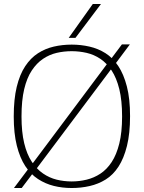

<svg xmlns="http://www.w3.org/2000/svg" viewBox="-20 -934 725 964"><path d="M89 10H50L132 -99H133L528 -627H529L592 -711H632L552 -604H551L155 -76H154ZM340 -23Q378 -23 415 -32Q452 -41 484 -62Q516 -83 540.5 -120Q565 -157 579 -213.5Q593 -270 593 -349Q593 -430 579 -486.5Q565 -543 540.5 -580Q516 -617 484 -638.5Q452 -660 415 -668.5Q378 -677 340 -677Q301 -677 264.5 -668.5Q228 -660 196 -638.5Q164 -617 139.5 -580Q115 -543 101.5 -486.5Q88 -430 88 -349Q88 -271 101.5 -215Q115 -159 139.5 -122Q164 -85 196 -63Q228 -41 264.5 -32Q301 -23 340 -23ZM340 10Q293 10 250.5 -0.5Q208 -11 171 -35Q134 -59 107 -100Q80 -141 64.5 -202.5Q49 -264 49 -349Q49 -436 64 -498Q79 -560 106.5 -601.5Q134 -643 170.5 -666.5Q207 -690 250 -700Q293 -710 340 -710Q386 -710 429.5 -700Q473 -690 509.5 -667Q546 -644 573.5 -603Q601 -562 617 -500Q633 -438 633 -351Q633 -264 617.5 -201.5Q602 -139 575 -97.5Q548 -56 511 -33Q474 -10 430.5 0Q387 10 340 10ZM325 -744 446 -914H487L359 -744Z"/></svg>

Font: Georama ExtraLight
Style: Regular
Weight: 250
Version: Version 1.001